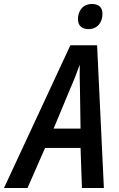

<svg xmlns="http://www.w3.org/2000/svg" viewBox="-79 -943 599 963"><path d="M365 -797C409 -797 435 -830 435 -874C435 -907 415 -923 382 -923C337 -923 312 -889 312 -847C312 -814 332 -797 365 -797ZM190 -298 274 -500C293 -542 307 -580 319 -614H321C320 -578 321 -537 322 -498L325 -298ZM-59 0H59L147 -201H325L332 0H442L408 -716H274Z"/></svg>

Font: Noto Sans Display SemiCondensed Medium
Style: Italic
Weight: 500
Width: 4
Italic angle: -12°
Designer: Monotype Design Team
Foundry: Monotype Imaging Inc.
Version: Version 1.900